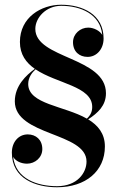

<svg xmlns="http://www.w3.org/2000/svg" viewBox="-20 -780 501 810"><path d="M422.5 -162C422.5 -217 393 -251.5 352 -276.5C393 -303.5 427 -334.5 427 -386.5C427 -540 129 -532 129 -658C129 -705 174 -755.5 238 -755.5C319 -755.5 403 -721.5 411.5 -632.5C401.5 -650 376 -663.5 352 -663.5C319 -663.5 288 -637.5 288 -602C288 -562 315 -540 349.5 -540C388 -540 417 -573 417 -617.5C417 -721 326 -760 238 -760C154 -760 64 -707 64 -603C64 -550 90 -515.5 127 -489.5C90 -462.5 42.5 -418 42.5 -352.5C42.5 -206 345 -222.5 345 -98.5C345 -51.5 306.5 5.5 220.5 5.5C139 5.5 46 -24.5 35.5 -118.5C45.5 -100 70 -89.5 94 -89.5C127.5 -89.5 158.5 -115 158.5 -151C158.5 -190.5 131.5 -213 97 -213C58.5 -213 30 -181 30 -136C30 -25 132.5 10 220.5 10C341.5 10 422.5 -58 422.5 -162ZM99 -425.5C99 -452.5 114.5 -473.5 130 -487.5C219.5 -427 369 -416.5 369 -329C369 -309.5 362.5 -294.5 346.5 -279.5C251 -334 99 -340 99 -425.5Z"/></svg>

Font: Bodoni* 36pt Medium
Style: Regular
Weight: 500
Version: Version 2.3